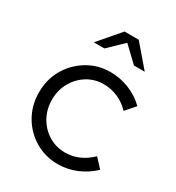

<svg xmlns="http://www.w3.org/2000/svg" viewBox="-174 -824 862 940"><g transform="rotate(30 256.5 -354.0)"><path d="M295 9Q224.2 9 165.9 -25.5Q107.7 -60 73.8 -118.9Q40 -177.8 40 -250.9Q40 -324 74 -382.5Q108 -441 166.2 -476Q224.4 -511 295 -511Q350 -511 401 -490.5Q452 -470 491 -432L444 -378Q414 -410 375.4 -426.5Q336.9 -443 296 -443Q245 -443 203.5 -417.5Q162 -392 137.5 -348.4Q113 -304.8 113 -250.9Q113 -197 137.4 -153.2Q161.9 -109.4 203.8 -83.7Q245.8 -58 297.4 -58Q338 -58 374.5 -74Q411 -90 443 -121L489 -71Q449 -33 399 -12Q349 9 295 9ZM377 -596 293 -676 210 -596H150L254 -717H334L438 -596Z"/></g></svg>

Font: Red Hat Display VF
Style: Regular
Weight: 300
Designer: Pentagram, MCKL
Foundry: Pentagram, MCKL
Version: Version 1.023